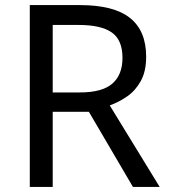

<svg xmlns="http://www.w3.org/2000/svg" viewBox="-20 -734 662 754"><path d="M294 -714Q427 -714 490.5 -663.5Q554 -613 554 -511Q554 -454 533 -416Q512 -378 479.5 -355.5Q447 -333 411 -320L607 0H502L329 -295H187V0H97V-714ZM289 -636H187V-371H294Q381 -371 421 -405.5Q461 -440 461 -507Q461 -577 419 -606.5Q377 -636 289 -636Z"/></svg>

Font: Noto Sans Sora Sompeng
Style: Regular
Weight: 400
Designer: Monotype Design Team. David Williams.
Foundry: Monotype Imaging Inc.
Version: Version 2.101